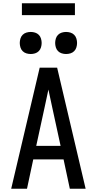

<svg xmlns="http://www.w3.org/2000/svg" viewBox="-20 -1146 588 1166"><path d="M48 0 221 -735H327L500 0H404L366 -178H182L144 0ZM200 -260H348L298 -490Q292 -518 286 -546Q280 -574 274 -602Q268 -574 262 -546Q256 -518 250 -490ZM381 -818Q368 -818 355 -822Q342 -826 332.5 -835.5Q323 -845 319 -858.5Q315 -872 315 -885Q315 -898 319 -911.5Q323 -925 332.5 -934.5Q342 -944 355 -948Q368 -952 381 -952Q395 -952 408 -948Q421 -944 430.5 -934.5Q440 -925 444 -911.5Q448 -898 448 -885Q448 -872 444 -858.5Q440 -845 430.5 -835.5Q421 -826 408 -822Q395 -818 381 -818ZM167 -818Q153 -818 140 -822Q127 -826 117.5 -835.5Q108 -845 104 -858.5Q100 -872 100 -885Q100 -898 104 -911.5Q108 -925 117.5 -934.5Q127 -944 140 -948Q153 -952 167 -952Q180 -952 193 -948Q206 -944 215.5 -934.5Q225 -925 229 -911.5Q233 -898 233 -885Q233 -872 229 -858.5Q225 -845 215.5 -835.5Q206 -826 193 -822Q180 -818 167 -818ZM435 -1054H113V-1126H435Z"/></svg>

Font: Iosevka Semi-Condensed Medium
Style: Regular
Weight: 500
Monospace: yes
Designer: Belleve Invis
Foundry: Belleve Invis
Version: Version 27.3.5